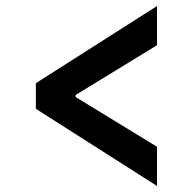

<svg xmlns="http://www.w3.org/2000/svg" viewBox="-20 -613 640 637"><path d="M99 -252V-337L501 -593V-463L231 -298V-291L501 -126V4Z"/></svg>

Font: IBM Plex Sans Arabic SmBld
Style: Regular
Weight: 600
Designer: Mike Abbink, Paul van der Laan, Pieter van Rosmalen, Wael Morcos, Khajak Apelian
Foundry: Bold Monday
Version: Version 1.005